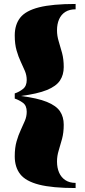

<svg xmlns="http://www.w3.org/2000/svg" viewBox="-20 -800 431 970"><path d="M362 -780V-753Q331 -753 310 -739.8Q289 -726.5 278.5 -702.5Q268 -678.5 268 -647Q268 -619 276.5 -591.5Q285 -564 293.5 -532.5Q302 -501 302 -461Q302 -422 283 -393.2Q264 -364.5 216.8 -345.2Q169.5 -326 85 -315Q169.5 -304.5 216.8 -285.2Q264 -266 283 -237.8Q302 -209.5 302 -170Q302 -130 293.5 -98.5Q285 -67 276.5 -39.5Q268 -12 268 16Q268 47.5 278.5 71.8Q289 96 310 110Q331 124 362 124V150Q244.5 150 177.2 132.8Q110 115.5 82.2 80Q54.5 44.5 54.5 -10Q54.5 -54 63.8 -86Q73 -118 84.8 -143Q96.5 -168 105.8 -190Q115 -212 115 -235.5Q115 -266.5 96 -280.5Q77 -294.5 54.5 -302V-328Q77 -335.5 96 -350.5Q115 -365.5 115 -396Q115 -419.5 105.8 -441.5Q96.5 -463.5 84.8 -488.2Q73 -513 63.8 -545Q54.5 -577 54.5 -621Q54.5 -675.5 82.2 -710.8Q110 -746 177.2 -763Q244.5 -780 362 -780Z"/></svg>

Font: Bodoni Moda 9pt Black
Style: Regular
Weight: 900
Designer: Owen Earl
Foundry: indestructible type
Version: Version 2.005